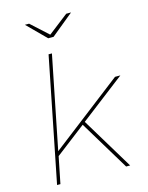

<svg xmlns="http://www.w3.org/2000/svg" viewBox="-137 -1026 853 1109"><g transform="rotate(-15 290.0 -471.0)"><path d="M63 0 211 -742H231L120 -187L548 -517H580L312 -311L500 0H476L296 -298L115 -159L83 0ZM233 -832 123 -942H148L250 -849L370 -942H399L265 -832Z"/></g></svg>

Font: Montserrat Thin
Style: Italic
Weight: 100
Italic angle: -11.3°
Designer: Julieta Ulanovsky
Foundry: Julieta Ulanovsky
Version: Version 9.000; ttfautohint (v1.8.4.7-5d5b)